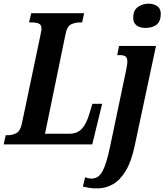

<svg xmlns="http://www.w3.org/2000/svg" viewBox="-39 -786 895 1045"><path d="M-19 0 -8 -50H3Q28 -50 49.5 -61Q71 -72 80 -113L181 -594Q183 -607 185 -615.5Q187 -624 187 -630Q187 -652 171.5 -658Q156 -664 130 -664H119L131 -714H419L408 -664H397Q370 -664 348 -653.5Q326 -643 318 -602L206 -58H336Q381 -58 405.5 -84Q430 -110 446 -162L464 -221H517L463 0ZM751 -634Q723 -634 704.5 -647.5Q686 -661 686 -689Q686 -730 711.5 -748Q737 -766 770 -766Q796 -766 816 -753Q836 -740 836 -710Q836 -671 814 -652.5Q792 -634 751 -634ZM498 239Q471 240 453 237.5Q435 235 412 230L424 179Q429 181 440 183.5Q451 186 459 186Q497 186 518.5 147Q540 108 561 8L647 -402Q650 -418 652 -428.5Q654 -439 654 -451Q654 -471 644.5 -478.5Q635 -486 614 -486H599L609 -536H810L694 8Q676 94 645 144.5Q614 195 576 216.5Q538 238 498 239Z"/></svg>

Font: Noto Serif ExtraCondensed
Style: Bold Italic
Weight: 700
Width: 2
Italic angle: -12°
Designer: Monotype Design Team
Foundry: Monotype Imaging Inc.
Version: Version 2.013; ttfautohint (v1.8.4.7-5d5b)